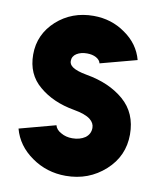

<svg xmlns="http://www.w3.org/2000/svg" viewBox="-82 -778 718 856"><g transform="rotate(10 277.0 -350.0)"><path d="M273 -712Q175 -712 106 -650Q72 -619 54.5 -580.5Q37 -542 37 -496Q37 -406 100 -354Q162 -301 259 -284Q311 -275 334 -257Q354 -241 354 -219Q354 -191 331 -174Q307 -158 273 -158Q244 -158 222 -171Q199 -183 194 -203L30 -159Q50 -84 119 -36Q187 12 273 12Q377 12 451 -55Q524 -121 524 -219Q524 -316 458 -373Q392 -430 287 -448Q242 -456 222 -470Q207 -481 207 -496Q207 -518 226 -530Q245 -542 273 -542Q297 -542 314 -533Q332 -523 335 -508L500 -552Q481 -623 417 -667Q354 -712 273 -712Z"/></g></svg>

Font: Unageo
Style: Black
Weight: 900
Designer: Richard Sepsi
Foundry: Richard Sepsi
Version: Version 2.000